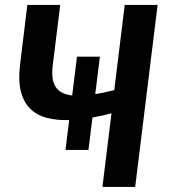

<svg xmlns="http://www.w3.org/2000/svg" viewBox="-20 -742 670 762"><path d="M605.5 -722.5 516.5 0H386.5L422.5 -292.5Q403 -287 384 -283Q365 -279 347 -275.5L331 -147H240L254.5 -265.5Q205 -264 165.2 -274.5Q125.5 -285 99.5 -311Q73.5 -337 62.8 -379.5Q52 -422 59.5 -484.5L88.5 -722.5H219L189.5 -484.5Q186 -457.5 188.2 -436Q190.5 -414.5 199.5 -399.2Q208.5 -384 225 -375Q241.5 -366 266.5 -363L285.5 -517H376.5L358 -368.5Q375 -371 393.8 -375Q412.5 -379 433.5 -384.5L475 -722.5Z"/></svg>

Font: Lato 2
Style: Bold Italic
Weight: 700
Italic angle: -7°
Designer: Lukasz Dziedzic with Adam Twardoch and Botio Nikoltchev
Foundry: tyPoland Lukasz Dziedzic
Version: Version 2.015; 2015-08-06; http://www.latofonts.com/